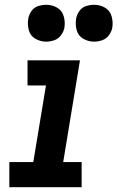

<svg xmlns="http://www.w3.org/2000/svg" viewBox="-20 -782 490 802"><path d="M19 0H321V-105H244L314 -530H95V-425H172L119 -105H19ZM373 -608Q390 -608 407 -614Q424 -620 435 -635Q446 -650 449 -666Q453 -691 446 -714.5Q439 -738 418.5 -750Q398 -762 373 -762Q356 -762 339 -756.5Q322 -751 311.5 -736Q301 -721 298 -704Q294 -679 300.5 -655.5Q307 -632 328 -620Q349 -608 373 -608ZM173 -608Q190 -608 207 -614Q224 -620 235 -635Q246 -650 249 -666Q253 -691 246 -714.5Q239 -738 218.5 -750Q198 -762 173 -762Q156 -762 139 -756.5Q122 -751 111.5 -736Q101 -721 98 -704Q94 -679 100.5 -655.5Q107 -632 128 -620Q149 -608 173 -608Z"/></svg>

Font: Iosevka Sparkle Oblique
Style: Bold
Weight: 700
Italic angle: -9°
Designer: Belleve Invis
Foundry: Belleve Invis
Version: Version 4.5.0; ttfautohint (v1.8.3)